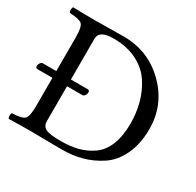

<svg xmlns="http://www.w3.org/2000/svg" viewBox="-143 -806 986 967"><g transform="rotate(30 350.5 -322.5)"><path d="M190.9 -84Q190.9 -57.1 211.4 -44.7Q231.9 -32.2 299.8 -32.2Q356.9 -32.2 400.9 -43.7Q444.8 -55.2 482.9 -82Q521 -108.9 541.5 -159.9Q562 -210.9 562 -284.2Q562 -345.2 547.1 -401.1Q532.2 -457 500 -506.1Q467.8 -555.2 409.9 -584Q352.1 -612.8 274.9 -612.8Q190.9 -612.8 190.9 -564V-326.2H288.1Q300.3 -326.2 299.8 -313Q299.8 -304.2 293.9 -295.7Q288.1 -287.1 278.8 -287.1H190.9ZM147.9 -645Q164.1 -645 218.5 -646Q272.9 -647 313 -647Q457 -647 557.6 -547.6Q658.2 -448.2 658.2 -308.1Q658.2 -220.2 627.7 -156.5Q597.2 -92.8 546.6 -59.8Q496.1 -26.9 442.6 -12.5Q389.2 2 331.1 2Q271 2 215.1 1Q159.2 0 148.9 0Q97.2 0 19 2Q14.2 -2 14.2 -13.9Q14.2 -25.9 19 -30.8Q75.2 -32.7 90.6 -47.4Q106 -62 106 -122.1V-287.1H19Q7.8 -287.1 7.8 -300.8Q7.8 -308.6 13.9 -317.4Q20 -326.2 26.9 -326.2H106V-522.9Q106 -583 90.6 -597.4Q75.2 -611.8 19 -613.8Q14.2 -617.7 14.2 -629.9Q14.2 -642.1 19 -647Q99.1 -645 147.9 -645Z"/></g></svg>

Font: Linux Libertine O
Style: Regular
Weight: 400
Designer: Philipp H. Poll
Foundry: Philipp H. Poll
Version: Version 5.3.0